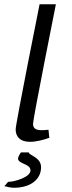

<svg xmlns="http://www.w3.org/2000/svg" viewBox="-51 -663 338 907"><path d="M-31 216C-18 220 2 224 15 224C91 224 143 186 143 127C143 79 85 71 85 57H48C37 71 34 85 34 85C34 113 93 109 93 142C93 174 18 196 -12 196C-19 201 -23 211 -31 216ZM23 -52C23 -18 43 7 91 7C119 7 154 -2 182 -12L178 -50C166 -49 156 -48 146 -48C122 -48 105 -54 105 -78C105 -102 213 -643 213 -643H136C136 -643 23 -79 23 -52Z"/></svg>

Font: KpSans
Style: Italic
Weight: 400
Italic angle: -11°
Version: Version 0.66